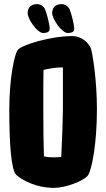

<svg xmlns="http://www.w3.org/2000/svg" viewBox="-20 -895 515 931"><path d="M189 -735C217 -735 221 -746 221 -756C221 -772 210 -820 199 -849C194 -862 178 -875 160 -875C132 -875 114 -859 114 -832C114 -802 161 -735 189 -735ZM308 -735C336 -735 340 -746 340 -756C340 -772 329 -820 318 -849C312 -862 297 -875 279 -875C250 -875 233 -859 233 -832C233 -802 280 -735 308 -735ZM450 -364C450 -513 427 -647 420 -662C410 -684 380 -720 330 -720C223 -720 90 -677 69 -656C50 -639 25 -513 25 -364C25 -199 34 -70 59 -47C84 -24 151 16 243 16C298 16 385 -17 406 -44C425 -69 450 -199 450 -364ZM193 -137C191 -195 190 -272 190 -364C190 -450 190 -514 191 -556C217 -562 249 -568 274 -568C277 -568 281 -568 285 -568V-364C285 -323 282 -234 277 -134C265 -133 254 -132 243 -132C225 -132 209 -133 193 -137Z"/></svg>

Font: Manosque
Style: Regular
Weight: 400
Designer: Ariel Martín Pérez
Foundry: Ariel Martín Pérez
Version: Version 1.005;hotconv 1.0.109;makeotfexe 2.5.65596